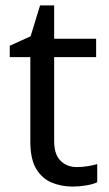

<svg xmlns="http://www.w3.org/2000/svg" viewBox="-20 -679 401 709"><path d="M264 -62Q284 -62 305 -65.5Q326 -69 339 -73V-6Q325 1 299 5.5Q273 10 249 10Q207 10 171.5 -4.5Q136 -19 114 -55Q92 -91 92 -156V-468H16V-510L93 -545L128 -659H180V-536H335V-468H180V-158Q180 -109 203.5 -85.5Q227 -62 264 -62Z"/></svg>

Font: loriya85
Style: Book
Weight: 400
Designer: Jelle Bosma - Monotype Design Team
Foundry: Monotype Imaging Inc.
Version: Version 2.003